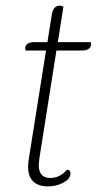

<svg xmlns="http://www.w3.org/2000/svg" viewBox="-20 -660 344 684"><path d="M304 -499Q303 -490 294.5 -485Q286 -480 272 -480H181L120 -94Q118 -78 118 -73Q118 -26 159 -26Q194 -26 218 -55Q226 -55 229 -50.5Q232 -46 231 -39Q229 -22 205 -9Q181 4 150 4Q116 4 98 -14Q80 -32 80 -66Q80 -74 82 -90L144 -480H71Q69 -488 70 -491Q71 -500 79.5 -505Q88 -510 102 -510H149L164 -605Q169 -640 193 -640Q199 -640 206 -636L186 -510H303Q305 -502 304 -499Z"/></svg>

Font: Thasadith
Style: Italic
Weight: 400
Italic angle: -9°
Designer: Cadson Demak Co.,Ltd.
Foundry: Cadson Demak Co.,Ltd.
Version: Version 1.000; ttfautohint (v1.6)